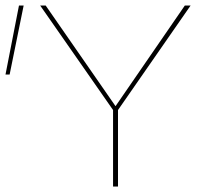

<svg xmlns="http://www.w3.org/2000/svg" viewBox="-23 -678 753 698"><path d="M406 -278V0H388V-278L123 -658H143L397 -292L649 -658H670ZM-3 -407 46 -658H63L12 -407Z"/></svg>

Font: Ysabeau Thin
Style: Regular
Weight: 200
Designer: Christian Thalmann (Catharsis Fonts)
Version: Version 0.003